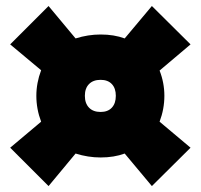

<svg xmlns="http://www.w3.org/2000/svg" viewBox="-20 -652 674 645"><path d="M317.9 -536.1Q363.3 -536.1 398.9 -522.9L490.2 -631.8L620.1 -502.9L516.1 -415Q532.2 -374 532.2 -330.1Q532.2 -285.6 516.1 -243.2L620.1 -155.8L490.2 -26.9L398.9 -136.2Q363.3 -123 317.9 -123Q275.9 -123 233.9 -136.2L143.1 -26.9L14.2 -155.8L118.2 -243.2Q102.1 -285.6 102.1 -330.1Q102.1 -373.5 118.2 -416L14.2 -502.9L143.1 -631.8L233.9 -522.9Q275.9 -536.1 317.9 -536.1ZM317.9 -383.8Q293 -383.8 279.1 -369.6Q265.1 -355.5 265.1 -330.1Q265.1 -304.7 279.1 -290.3Q293 -275.9 317.9 -275.9Q342.3 -275.9 355.7 -290.3Q369.1 -304.7 369.1 -330.1Q369.1 -355.5 355.7 -369.6Q342.3 -383.8 317.9 -383.8Z"/></svg>

Font: Work Sans Black
Style: Regular
Weight: 900
Designer: Wei Huang
Foundry: Wei Huang
Version: Version 2.012